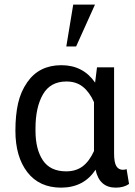

<svg xmlns="http://www.w3.org/2000/svg" viewBox="-20 -830 604 860"><path d="M321 -622H277L308 -809.5H405.5ZM498.5 10.5Q425 10.5 408 -70Q356 10 254 10.5Q156 10.5 102.5 -58.8Q49 -128 49 -244.5Q49 -314.5 61 -367.2Q73 -420 102 -461.5Q155 -538 255 -538Q352 -538 406 -460L414.5 -528.5H491V-143.5Q491 -102.5 501 -86Q511 -69.5 530.5 -69.5Q539.5 -69.5 547 -72.5L558 -6Q534.5 10.5 498.5 10.5ZM276.5 -62.5Q320.5 -62.5 350.5 -85.2Q380.5 -108 401 -153.5V-372.5Q381 -417.5 351.2 -441.2Q321.5 -465 277.5 -465Q205.5 -465 172.2 -407Q139 -349 139 -255V-244.5Q139 -161.5 172 -112Q205 -62.5 276.5 -62.5Z"/></svg>

Font: Roberto Sans
Style: Regular
Weight: 400
Designer: Google (font) & Cristiano Sobral (main changes)
Version: Version 1.500; ttfautohint (v1.8.4.7-5d5b-dirty)